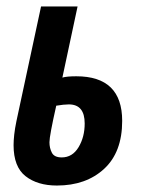

<svg xmlns="http://www.w3.org/2000/svg" viewBox="-20 -564 444 594"><path d="M358 -190Q358 -328 216 -328Q187 -328 173 -324L220 -544H107L31 -190Q26 -166 24 -147.5Q22 -129 22 -115Q22 -48 59 -19Q96 10 156 10Q246 10 302 -41.5Q358 -93 358 -190ZM133 -124Q133 -144 154 -237Q178 -241 193 -241Q242 -241 242 -182Q242 -140 223 -108.5Q204 -77 171 -77Q148 -77 140.5 -91.5Q133 -106 133 -124Z"/></svg>

Font: Noto Sans Display Condensed
Style: Bold Italic
Weight: 700
Width: 3
Designer: Monotype Design team
Foundry: Monotype Imaging Inc.
Version: 1.000